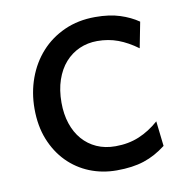

<svg xmlns="http://www.w3.org/2000/svg" viewBox="-65 -570 627 645"><g transform="rotate(-10 249.0 -248.0)"><path d="M429.7 -378.4Q396.5 -402.8 363.8 -415Q331.1 -427.2 293 -427.2Q260.3 -427.2 232.2 -414.8Q204.1 -402.3 183.3 -378.9Q162.6 -355.5 150.9 -321.3Q139.2 -287.1 139.2 -244.1Q139.2 -204.6 149.9 -172.4Q160.6 -140.1 180.7 -116.9Q200.7 -93.8 229 -81.1Q257.3 -68.4 293 -68.4Q337.4 -68.4 373.5 -83.5Q409.7 -98.6 441.9 -127L451.7 -41.5Q433.1 -27.3 414.8 -17.3Q396.5 -7.3 376.5 -0.7Q356.4 5.9 333.5 9Q310.5 12.2 283.2 12.2Q233.9 12.2 190.9 -5.1Q147.9 -22.5 115.7 -55.2Q83.5 -87.9 64.9 -134.3Q46.4 -180.7 46.4 -239.3Q46.4 -294.4 64.2 -343.3Q82 -392.1 115 -428.7Q147.9 -465.3 195.1 -486.6Q242.2 -507.8 300.3 -507.8Q349.1 -507.8 384.5 -496.3Q419.9 -484.9 446.8 -466.3Z"/></g></svg>

Font: Andika Cyr
Style: Regular
Weight: 400
Designer: Victor Gaultney, Annie Olsen, Julie Remington, Don Collingsworth, Eric Hays, Becca Hirsbrunner
Foundry: SIL International
Version: Version 5.000